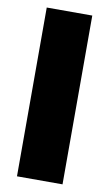

<svg xmlns="http://www.w3.org/2000/svg" viewBox="-84 -771 464 815"><g transform="rotate(10 148.0 -364.0)"><path d="M246.1 -727.5V0H49.8V-727.5Z"/></g></svg>

Font: Inter Black
Style: Regular
Weight: 900
Designer: Rasmus Andersson
Foundry: rsms
Version: Version 4.000;git-a52131595